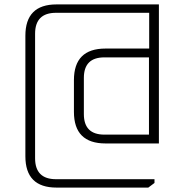

<svg xmlns="http://www.w3.org/2000/svg" viewBox="-20 -710 835 870"><path d="M95 -2V-548Q95 -690 236 -690H700V-60H458Q315 -60 315 -203V-347Q315 -490 458 -490H656V-652H234Q139 -652 139 -557V7Q139 102 234 102H680V119L652 140H236Q95 140 95 -2ZM360 -193Q360 -100 453 -100H655V-450H453Q360 -450 360 -357Z"/></svg>

Font: Oxanium ExtraLight ExtraLight
Style: Regular
Weight: 250
Version: Version 2.000